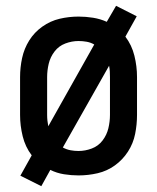

<svg xmlns="http://www.w3.org/2000/svg" viewBox="-20 -595 540 660"><path d="M122 45 153 -11Q175 0 200 4Q225 8 250 8Q283 8 315.5 0.5Q348 -7 375 -26.5Q402 -46 420 -74Q438 -102 444.5 -134.5Q451 -167 451 -200V-330Q451 -367 442 -403.5Q433 -440 411 -469L450 -539L379 -575L347 -520Q325 -530 300 -534Q275 -538 250 -538Q217 -538 185 -530.5Q153 -523 125.5 -503.5Q98 -484 80.5 -456Q63 -428 56 -395.5Q49 -363 49 -330V-200Q49 -163 58 -126.5Q67 -90 89 -61L50 9ZM250 -76Q236 -76 222.5 -78.5Q209 -81 196 -88L355 -369Q357 -359 357.5 -349.5Q358 -340 358 -330V-200Q358 -177 352.5 -154Q347 -131 332.5 -112Q318 -93 295.5 -84.5Q273 -76 250 -76ZM146 -161Q144 -171 143 -180.5Q142 -190 142 -200V-330Q142 -353 147.5 -376Q153 -399 167.5 -418Q182 -437 204.5 -445.5Q227 -454 250 -454Q264 -454 278 -451.5Q292 -449 304 -442Z"/></svg>

Font: Iosevka SS08 Medium
Style: Regular
Weight: 500
Monospace: yes
Designer: Belleve Invis
Foundry: Belleve Invis
Version: Version 3.4.3; ttfautohint (v1.8.3)